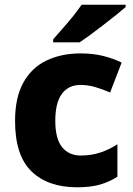

<svg xmlns="http://www.w3.org/2000/svg" viewBox="-20 -786 566 816"><path d="M308 10Q184 10 114 -57.5Q44 -125 44 -272Q44 -372 79.5 -435.5Q115 -499 178 -529Q241 -559 322 -559Q376 -559 419.5 -548Q463 -537 497 -520L448 -393Q413 -408 383 -416.5Q353 -425 322 -425Q271 -425 243 -387Q215 -349 215 -273Q215 -196 244 -160.5Q273 -125 323 -125Q367 -125 405.5 -137.5Q444 -150 479 -173V-35Q445 -13 405 -1.5Q365 10 308 10ZM514 -756Q498 -742 473 -722Q448 -702 419.5 -680Q391 -658 364.5 -638.5Q338 -619 318 -606H206V-619Q222 -638 245 -663.5Q268 -689 290 -716.5Q312 -744 327 -766H514Z"/></svg>

Font: Noto Sans Sinhala ExtraBold
Style: Regular
Weight: 800
Designer: Jelle Bosma - Monotype Design Team
Foundry: Monotype Imaging Inc.
Version: Version 2.006; ttfautohint (v1.8.4.7-5d5b)